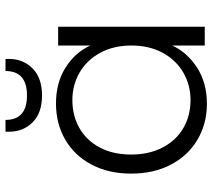

<svg xmlns="http://www.w3.org/2000/svg" viewBox="-58 -724 790 715"><g transform="rotate(-90 337.5 -367.0)"><path d="M309 -554Q387 -554 443.5 -518Q500 -482 525 -426V-546H595V0H525V-121Q499 -65 442.5 -28.5Q386 8 308 8Q234 8 174.5 -27Q115 -62 81.5 -126Q48 -190 48 -274Q48 -358 81.5 -421.5Q115 -485 174.5 -519.5Q234 -554 309 -554ZM322 -493Q264 -493 218 -467Q172 -441 145.5 -391.5Q119 -342 119 -274Q119 -207 145.5 -156.5Q172 -106 218 -79.5Q264 -53 322 -53Q378 -53 424.5 -80Q471 -107 498 -157Q525 -207 525 -273Q525 -339 498 -389Q471 -439 424.5 -466Q378 -493 322 -493ZM475 -729Q475 -676 439.5 -641Q404 -606 339 -606Q274 -606 239 -641Q204 -676 204 -729V-742H248Q248 -662 339 -662Q430 -662 430 -742H475Z"/></g></svg>

Font: Poppins-tnum Light
Style: Regular
Weight: 300
Designer: Ninad Kale (Devanagari), Jonny Pinhorn (Latin)
Foundry: Indian Type Foundry
Version: Version 4.004